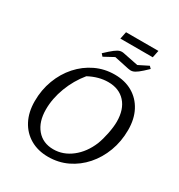

<svg xmlns="http://www.w3.org/2000/svg" viewBox="-213 -1070 1142 1222"><g transform="rotate(30 358.0 -458.5)"><path d="M321 9Q246 9 189.5 -24Q133 -57 102 -116.5Q71 -176 71 -256Q71 -339 98.5 -412Q126 -485 175 -540Q224 -595 289 -626Q354 -657 429 -657Q504 -657 560 -624.5Q616 -592 647 -533Q678 -474 678 -394Q678 -309 650.5 -236Q623 -163 574.5 -108Q526 -53 461.5 -22Q397 9 321 9ZM326 -49Q398 -49 459 -96.5Q520 -144 554 -226Q569 -265 579 -315.5Q589 -366 589 -403Q589 -493 543 -544Q497 -595 417 -595Q347 -595 276 -557Q221 -490 190 -408Q159 -326 159 -246Q159 -156 204 -102.5Q249 -49 326 -49ZM344 -873 355 -926H593L582 -873ZM303 -716 288 -733Q324 -767 345 -783Q366 -799 380.5 -803Q395 -807 412 -803L521 -781L593 -817L608 -802Q572 -767 551 -751Q530 -735 515 -731.5Q500 -728 483 -732L375 -755Z"/></g></svg>

Font: Piazzolla
Style: Italic
Weight: 400
Italic angle: -11.3°
Designer: Juan Pablo del Peral
Foundry: Huerta Tipografica
Version: Version 1.330